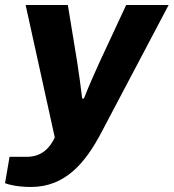

<svg xmlns="http://www.w3.org/2000/svg" viewBox="-53 -547 691 764"><path d="M70 197C207 197 287 101 351 -21L618 -527H449L341 -295C323 -256 299 -201 281 -155H274C269 -198 261 -256 254 -301L217 -527H49L165 0C146 41 113 77 54 77H-15L-33 182C-18 188 19 197 70 197Z"/></svg>

Font: Archivo ExtraBold
Style: Italic
Weight: 800
Italic angle: -10°
Designer: Hector Gatti
Foundry: Omnibus-Type
Version: Version 2.001